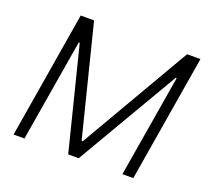

<svg xmlns="http://www.w3.org/2000/svg" viewBox="-123 -881 1128 1036"><g transform="rotate(20 440.5 -363.5)"><path d="M171.9 -727.3H248.6L407.7 -93.8H414.4L782.7 -727.3H859.4L738.6 0H676.1L774.1 -587H768.5L425.1 0H364.7L217.3 -587H211.6L113.6 0H51.1Z"/></g></svg>

Font: Inter Light  BETA
Style: Italic
Weight: 300
Italic angle: 9.39999°
Designer: Rasmus Andersson
Foundry: rsms
Version: Version 3.011;git-f93a4a705